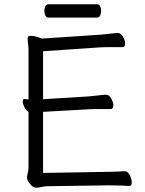

<svg xmlns="http://www.w3.org/2000/svg" viewBox="-20 -866 678 896"><path d="M205 -784Q196 -784 191.5 -794Q187 -804 187 -816Q187 -827 191.5 -836.5Q196 -846 206 -846H434Q443 -846 447.5 -836.5Q452 -827 452 -815Q452 -804 447.5 -794Q443 -784 433 -784ZM583 2Q575 1 548.5 0Q522 -1 496 -1H480L202 3Q186 3 174.5 6.5Q163 10 148 10Q134 10 120 -7.5Q106 -25 106 -37Q106 -44 109.5 -58Q113 -72 113 -84V-344Q102 -350 94 -366Q86 -382 86 -393Q86 -404 94 -404H96Q100 -403 104.5 -402.5Q109 -402 113 -402V-635Q113 -649 111 -661Q110 -670 109.5 -675.5Q109 -681 109 -685Q109 -695 114 -697Q119 -699 123 -699Q137 -699 156 -693Q175 -687 176 -686L447 -704Q470 -706 495.5 -709Q521 -712 530 -712Q544 -712 554 -694.5Q564 -677 564 -663Q564 -646 551 -646H478Q462 -646 448 -645L181 -627V-403L392 -416Q415 -418 440.5 -421Q466 -424 475 -424Q489 -424 499 -406.5Q509 -389 509 -374Q509 -357 496 -357H423Q407 -357 393 -356L181 -344V-59L479 -64Q501 -64 524 -65Q547 -66 562 -67H563Q576 -67 585.5 -48.5Q595 -30 595 -14Q595 2 584 2Z"/></svg>

Font: Klee One SemiBold
Style: Regular
Weight: 600
Designer: Fontworks Inc.
Foundry: Fontworks Inc.
Version: Version 1.00;January 12, 2022;FontCreator 13.0.0.2683 64-bit